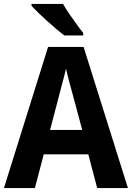

<svg xmlns="http://www.w3.org/2000/svg" viewBox="-20 -954 669 974"><path d="M473 0 428 -171H202L157 0H0L224 -716H404L629 0ZM349 -474Q341 -503 331 -540Q321 -577 315 -606Q311 -588 304 -561.5Q297 -535 290.5 -511Q284 -487 281 -474L234 -295H397ZM300 -934Q312 -912 331 -884.5Q350 -857 369 -830.5Q388 -804 402 -787V-774H306Q289 -787 266 -806.5Q243 -826 218.5 -848Q194 -870 173.5 -890Q153 -910 140 -924V-934Z"/></svg>

Font: Noto Sans Gurmukhi UI SemiCondensed
Style: Bold
Weight: 700
Width: 4
Designer: Jelle Bosma - Monotype Design Team
Foundry: Monotype Imaging Inc.
Version: Version 2.004; ttfautohint (v1.8.4.7-5d5b)